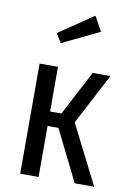

<svg xmlns="http://www.w3.org/2000/svg" viewBox="-89 -850 615 905"><g transform="rotate(10 218.5 -397.5)"><path d="M284 -283 427 0H334L213 -244H161V0H73V-527H161V-313H215L327 -527H412ZM332 -725 154 -639 128 -683 293 -795Z"/></g></svg>

Font: Fira Sans Compressed
Style: Regular
Weight: 400
Width: 1
Designer: bBox Type GmbH & Carrois Corporate GbR & Edenspiekermann AG
Foundry: bBox Type GmbH & Carrois Corporate GbR & Edenspiekermann AG
Version: Version 4.301